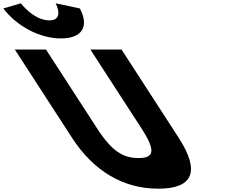

<svg xmlns="http://www.w3.org/2000/svg" viewBox="-550 -1124 1362 1159"><path d="M-214.1 -1104C-214.1 -1104 -158.4 -1001 -252.4 -1001C-346.4 -1001 -424.1 -1104 -424.1 -1104L-530 -1073C-448.7 -966 -310.8 -892 -181.8 -892C-52.8 -892 -10.7 -966 -68 -1073ZM-4.4 -825H183.6L528.2 -293C660.4 -89 615.7 15 405.7 15C195.7 15 16.4 -89 -115.8 -293L-460.4 -825H-272.4L36.6 -348C126 -210 193.9 -170 285.9 -170C377.9 -170 394 -210 304.6 -348Z"/></svg>

Font: Hussar
Style: BdOpOblSeven
Weight: 700
Foundry: Cannot Into Space Fonts
Version: Version 2.00